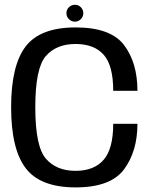

<svg xmlns="http://www.w3.org/2000/svg" viewBox="-20 -798 664 822"><path d="M303.8 4.3Q453.9 4.3 511.2 -73.1Q568.4 -150.5 568.4 -267.9H464.7Q464.7 -161.2 423.8 -113.9Q382.9 -66.6 303 -66.6Q221.6 -66.6 176.4 -118.8Q131.1 -170.9 131.1 -338.9Q131.1 -506.5 176.3 -558.1Q221.5 -609.7 303 -609.7Q383.1 -609.7 423.9 -563.7Q464.7 -517.6 464.7 -409.4H568.4Q568.4 -529.1 511.3 -604.9Q454.1 -680.6 303.6 -680.6Q152.6 -680.6 90.1 -599.5Q27.6 -518.3 27.6 -338.9Q27.6 -159.4 90.3 -77.6Q152.9 4.3 303.8 4.3ZM300.8 -705.3Q315.6 -705.3 326.1 -716.1Q336.6 -726.9 336.6 -741.7Q336.6 -756.5 326.2 -767Q315.8 -777.5 300.8 -777.5Q285.6 -777.5 275 -767Q264.4 -756.5 264.4 -741.7Q264.4 -726.6 275.1 -715.9Q285.9 -705.3 300.8 -705.3Z"/></svg>

Font: Anybody Thin
Style: Regular
Weight: 100
Designer: Tyler Finck
Foundry: Etcetera Type Company
Version: Version 1.114;gftools[0.9.25]